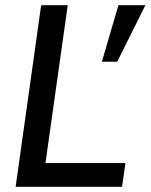

<svg xmlns="http://www.w3.org/2000/svg" viewBox="-20 -717 578 737"><path d="M138 -697H240L154.5 -91H461.5L448.5 0H40ZM434.5 -697H538L430 -480H371Z"/></svg>

Font: HK Grotesk Medium
Style: Italic
Weight: 500
Italic angle: -8°
Designer: Alfredo Marco Pradil
Foundry: Hanken Design Co.
Version: Version 3.004